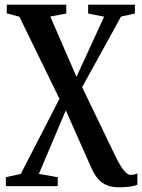

<svg xmlns="http://www.w3.org/2000/svg" viewBox="-20 -553 604 817"><path d="M487.5 244Q458.5 244 436.8 236Q415 228 398 209Q381 190 366.5 156.5L260 -83.5L145.5 187L226 201L225.5 239H5V201L68.5 187L233 -132.5L62.5 -482L9 -496V-533H262V-495.5L194 -482.5L305.5 -226L423 -482L355 -495.5V-533H554V-495.5L495 -482.5L329.5 -182L473.5 116.5Q483.5 136.5 493.8 153.5Q504 170.5 514.8 180.8Q525.5 191 535.5 191Q543 191 550.8 189.5Q558.5 188 564.5 184.5V233Q558 236 548.2 238.2Q538.5 240.5 524 242.2Q509.5 244 487.5 244Z"/></svg>

Font: Merriweather 72pt SemiBold
Style: Regular
Weight: 600
Version: Version 2.100